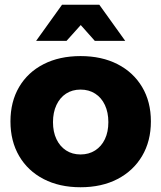

<svg xmlns="http://www.w3.org/2000/svg" viewBox="-20 -782 678 808"><path d="M319 -546Q408 -546 474.5 -512Q541 -478 578 -416Q615 -354 615 -271Q615 -188 578 -125.5Q541 -63 474.5 -28.5Q408 6 319 6Q230 6 163.5 -28.5Q97 -63 60.5 -125.5Q24 -188 24 -271Q24 -354 60.5 -416Q97 -478 163.5 -512Q230 -546 319 -546ZM319 -405Q284 -405 258 -388Q232 -371 217.5 -340Q203 -309 203 -268Q203 -227 217.5 -196.5Q232 -166 258 -149Q284 -132 319 -132Q354 -132 380.5 -149Q407 -166 421.5 -196.5Q436 -227 436 -268Q436 -309 421.5 -340Q407 -371 380.5 -388Q354 -405 319 -405ZM241 -762H398L507 -610H379L274 -728H366L260 -610H132Z"/></svg>

Font: Alexandria
Style: Bold
Weight: 700
Designer: Mohamed Gaber
Foundry: Kief Type Foundry
Version: Version 5.100